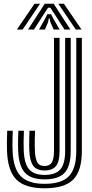

<svg xmlns="http://www.w3.org/2000/svg" viewBox="-20 -1004 496 1034"><path d="M219.8 10Q115.2 10 68.4 -36.8Q21.5 -83.5 17.8 -191Q17 -212 17.1 -237.2Q17.2 -262.5 18.8 -300H48.8Q47.8 -274.5 47.4 -255.2Q47 -236 47.1 -220.8Q47.2 -205.5 47.8 -192Q51.5 -96 92 -55Q132.5 -14 219.8 -14Q311.5 -14 351.1 -55.1Q390.8 -96.2 390.8 -191V-800H420.8V-191Q420.8 -83.5 374.1 -36.8Q327.5 10 219.8 10ZM219.8 -38Q147.2 -38 114.1 -74Q81 -110 77.8 -193Q77.2 -206 77.1 -221Q77 -236 77.4 -255.2Q77.8 -274.5 78.8 -300H108.8Q107.2 -264 107.1 -239.1Q107 -214.2 107.8 -194Q110.5 -123.2 136.4 -92.6Q162.2 -62 219.8 -62Q279.2 -62 305 -91.9Q330.8 -121.8 330.8 -191V-800H360.8V-191Q360.8 -109 328 -73.5Q295.2 -38 219.8 -38ZM219.8 -86Q177 -86 158.4 -111.9Q139.8 -137.8 137.8 -195Q137.2 -209.5 137.1 -224.2Q137 -239 137.4 -257.2Q137.8 -275.5 138.8 -300H168.8Q167.5 -270.2 167.2 -251.9Q167 -233.5 167.2 -220.9Q167.5 -208.2 167.8 -195Q169 -153.5 179.8 -131.8Q190.5 -110 219.8 -110Q247.2 -110 259 -128.9Q270.8 -147.8 270.8 -191V-800H300.8V-191Q300.8 -134.8 281.9 -110.4Q263 -86 219.8 -86ZM71 -845 166 -984H196L102 -845ZM131 -845 221 -984H269L359 -845H327L275.2 -926L251 -962.5H239L214.8 -925.8L163 -845ZM190 -845 221.5 -900.8 235 -927.5H255L268.8 -900.8L301 -845H269L251.5 -884.5L247 -905.2H243L238.8 -884.5L222 -845ZM388 -845 294 -984H324L419 -845Z"/></svg>

Font: Big Shoulders Inline Display Thin Black
Style: Regular
Weight: 900
Version: Version 2.002